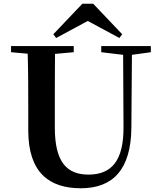

<svg xmlns="http://www.w3.org/2000/svg" viewBox="-20 -987 858 1026"><path d="M478 -967H420L265 -804L280 -784L449 -875L618 -784L633 -804ZM521 -708 638 -694 640 -312C642 -128 576 -54 453 -54C337 -54 273 -121 273 -305V-401C273 -501 273 -600 274 -699L374 -708V-741H39V-708L128 -700C131 -600 131 -500 131 -401V-290C131 -63 245 19 412 19C585 19 680 -83 682 -304L685 -694L786 -708V-741H521Z"/></svg>

Font: GenRyuMin2 TW B
Style: Regular
Weight: 700
Version: Version 2.100;PS 2.1;hotconv 16.6.51;makeotf.lib2.5.65220 DE